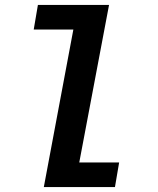

<svg xmlns="http://www.w3.org/2000/svg" viewBox="-20 -760 640 780"><path d="M158 0H447L464 -100H302L423 -740H134L117 -640H278Z"/></svg>

Font: IBM Plex Mono SmBld
Style: Italic
Weight: 600
Italic angle: -9.5°
Monospace: yes
Designer: Mike Abbink, Paul van der Laan, Pieter van Rosmalen
Foundry: Bold Monday
Version: Version 2.004